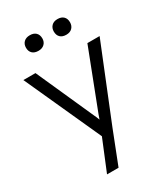

<svg xmlns="http://www.w3.org/2000/svg" viewBox="-233 -840 1015 1169"><g transform="rotate(-30 274.5 -255.0)"><path d="M161 230 262 -16 269 55 7 -522H92L271 -122Q279 -106 287 -84.5Q295 -63 302 -42L274 -45Q281 -62 287.5 -80Q294 -98 300 -115L457 -522H543L332 0L242 230ZM315 -685Q315 -709 330 -724.5Q345 -740 372 -740Q399 -740 414 -725.5Q429 -711 429 -685Q429 -661 414 -645.5Q399 -630 372 -630Q345 -630 330 -644.5Q315 -659 315 -685ZM119 -684Q119 -709 134.5 -724Q150 -739 177 -739Q204 -739 219 -724.5Q234 -710 234 -684Q234 -660 218.5 -645Q203 -630 177 -630Q149 -630 134 -644.5Q119 -659 119 -684Z"/></g></svg>

Font: Mach Light
Style: Regular
Weight: 300
Version: Version 1.002